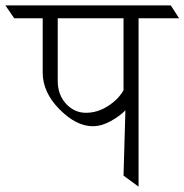

<svg xmlns="http://www.w3.org/2000/svg" viewBox="-73 -695 687 715"><path d="M443 -627V0L387 -41L394 -284Q372 -262 338.5 -243.5Q305 -225 272 -225Q211 -225 148.5 -288Q86 -351 86 -425V-627H-20L-53 -675H563L594 -627ZM387 -359V-627H142V-394Q142 -342 173 -308.5Q204 -275 247 -275Q290 -275 329 -300Q368 -325 387 -359Z"/></svg>

Font: Halant Light
Style: Regular
Weight: 300
Designer: Hitesh Malaviya (Devanagari), Satya Rajpurohit (Latin)
Foundry: Indian Type Foundry
Version: Version 1.101;PS 1.0;hotconv 1.0.78;makeotf.lib2.5.61930; tt